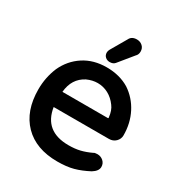

<svg xmlns="http://www.w3.org/2000/svg" viewBox="-173 -830 899 964"><g transform="rotate(30 276.5 -347.5)"><path d="M242 -580Q242 -591 250 -604L300 -690Q311 -713 341 -713Q360 -713 373.5 -701Q387 -689 387 -669Q387 -651 375 -640L308 -558Q298 -546 278 -546Q263 -546 252.5 -555.5Q242 -565 242 -580ZM63 -380Q92 -443 148 -479.5Q204 -516 280 -516Q355 -516 411 -482Q464 -447 493.5 -389.5Q523 -332 523 -262Q523 -241 507.5 -225.5Q492 -210 468 -210H148Q168 -81 308 -81Q345 -81 374 -88Q403 -95 435 -110Q441 -115 457 -115Q477 -115 491.5 -102Q506 -89 506 -69Q506 -45 475 -26Q431 -3 392.5 7.5Q354 18 300 18Q176 18 106.5 -53Q37 -124 37 -249Q37 -318 63 -380ZM411 -298Q413 -298 414 -299Q415 -300 414 -303Q410 -342 392 -365Q371 -394 342 -409.5Q313 -425 280 -425Q250 -425 219 -411Q155 -378 148 -298Z"/></g></svg>

Font: 寒蝉全圆体 Bold
Style: Regular
Weight: 700
Designer: Warren2060
      Designed by Motoya company      

      [Varela Round]
      Joe Prince(Latin component); Avraham Cornf
Foundry: ChillType
Version: Version 3.200